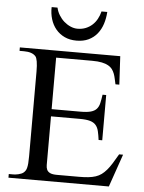

<svg xmlns="http://www.w3.org/2000/svg" viewBox="-59 -926 729 972"><g transform="rotate(5 305.5 -439.5)"><path d="M531.2 0H21V-18.6H43.9Q48.3 -18.6 54.9 -19.3Q61.5 -20 69.1 -21.7Q76.7 -23.4 84 -26.4Q91.3 -29.3 96.2 -33.7Q101.1 -38.1 104.7 -43.5Q108.4 -48.8 110.8 -58.1Q113.3 -67.4 114.5 -81.5Q115.7 -95.7 115.7 -117.7V-547.4Q115.7 -579.6 112.3 -598.9Q108.9 -618.2 103 -624.5Q85.4 -644.5 43.9 -644.5H21V-662.1H531.2L539.1 -518.1H519.5Q516.1 -532.2 513.4 -545.7Q510.7 -559.1 506.1 -571.3Q501.5 -583.5 494.1 -593.5Q486.8 -603.5 473.9 -610.8Q460.9 -618.2 441.2 -622.3Q421.4 -626.5 392.1 -626.5H208.5V-364.7H354.5Q388.2 -364.7 407.5 -370.1Q426.8 -375.5 437 -387.2Q447.3 -398.9 451.4 -417Q455.6 -435.1 459 -460H477.5V-230H459Q455.6 -255.9 451.2 -274.4Q446.8 -293 436.5 -304.9Q426.3 -316.9 407.2 -322.5Q388.2 -328.1 354.5 -328.1H208.5V-80.1Q208.5 -66.9 213.1 -56.9Q217.8 -46.9 229.5 -41.3Q241.2 -35.6 264.6 -35.6H376.5Q403.3 -35.6 423.8 -37.8Q444.3 -40 460.7 -45.4Q477.1 -50.8 490 -60.3Q502.9 -69.8 515.4 -84.2Q527.8 -98.6 540.5 -118.9Q553.2 -139.2 568.8 -166.5H588.9ZM446.3 -879.4Q444.3 -847.2 435.1 -818.4Q425.8 -789.6 408.2 -767.8Q390.6 -746.1 364.5 -733.6Q338.4 -721.2 303.2 -721.2Q269 -721.2 242.7 -733.6Q216.3 -746.1 198.2 -767.8Q180.2 -789.6 171.4 -818.4Q162.6 -847.2 163.6 -879.4H193.4Q197.8 -859.4 208.7 -841.6Q219.7 -823.7 234.6 -810.5Q249.5 -797.4 267.3 -789.6Q285.2 -781.7 303.2 -781.7Q326.2 -781.7 345 -789.3Q363.8 -796.9 378.2 -810.1Q392.6 -823.2 402.3 -841.1Q412.1 -858.9 417 -879.4Z"/></g></svg>

Font: Doulos SIL Eur
Style: Regular
Weight: 400
Designer: Walt Agee, Victor Gaultney, Peter Martin, Debbi Hosken, Becca Hirsbrunner
Foundry: SIL International
Version: Version 5.000